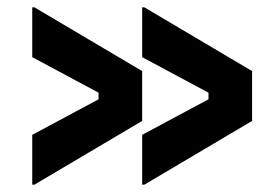

<svg xmlns="http://www.w3.org/2000/svg" viewBox="-20 -510 760 524"><path d="M374 -6H368V-142L549 -239V-257L368 -354V-490H374L668 -316V-180ZM74 -6H68V-142L249 -239V-257L68 -354V-490H74L368 -316V-180Z"/></svg>

Font: Space Grotesk Variable Light
Style: Regular
Weight: 300
Designer: Florian Karsten
Foundry: Florian Karsten
Version: Version 2.000